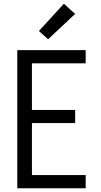

<svg xmlns="http://www.w3.org/2000/svg" viewBox="-20 -1002 540 1022"><path d="M72 0V-735H436V-665H150V-417H380V-347H150V-70H436V0ZM236 -793 187 -837 320 -982 380 -928Z"/></svg>

Font: Iosevka Julsh Curly
Style: Regular
Weight: 400
Designer: Belleve Invis
Foundry: Belleve Invis
Version: Version 15.0.2; ttfautohint (v1.8.4)